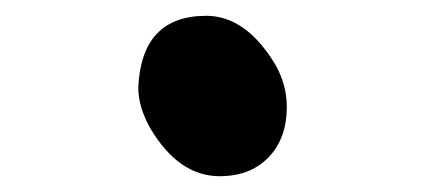

<svg xmlns="http://www.w3.org/2000/svg" viewBox="-20 -491 540 243"><path d="M258 -268Q206 -268 170 -329Q155 -356 155 -380Q159 -471 241 -471Q291 -471 328 -410Q343 -384 343 -356Q343 -316 320 -292Q297 -268 258 -268Z"/></svg>

Font: LXGW WenKai Mono Medium
Style: Regular
Weight: 500
Monospace: yes
Designer: LXGW / Fontworks Inc.
Foundry: LXGW / Fontworks Inc.
Version: Version 1.520; June 14, 2025